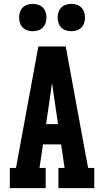

<svg xmlns="http://www.w3.org/2000/svg" viewBox="-20 -976 540 996"><path d="M31 0V-105H63L179 -735H321L411 -245L437 -105H469V0H283V-105H315L297 -227H203L185 -105H217V0ZM219 -332H281L258 -490Q256 -504 254 -518Q252 -532 250 -546Q248 -532 246 -518Q244 -504 242 -490ZM350 -814Q336 -814 322 -818.5Q308 -823 298 -833Q288 -843 283.5 -857Q279 -871 279 -885Q279 -899 283.5 -913Q288 -927 298 -937Q308 -947 322 -951.5Q336 -956 350 -956Q364 -956 378 -951.5Q392 -947 402 -937Q412 -927 416.5 -913Q421 -899 421 -885Q421 -871 416.5 -857Q412 -843 402 -833Q392 -823 378 -818.5Q364 -814 350 -814ZM150 -814Q136 -814 122 -818.5Q108 -823 98 -833Q88 -843 83.5 -857Q79 -871 79 -885Q79 -899 83.5 -913Q88 -927 98 -937Q108 -947 122 -951.5Q136 -956 150 -956Q164 -956 178 -951.5Q192 -947 202 -937Q212 -927 216.5 -913Q221 -899 221 -885Q221 -871 216.5 -857Q212 -843 202 -833Q192 -823 178 -818.5Q164 -814 150 -814Z"/></svg>

Font: Iosevka Slab Extrabold
Style: Regular
Weight: 800
Monospace: yes
Designer: Belleve Invis
Foundry: Belleve Invis
Version: Version 11.1.1; ttfautohint (v1.8.3)